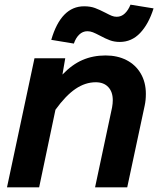

<svg xmlns="http://www.w3.org/2000/svg" viewBox="-20 -804 690 824"><path d="M464 -374Q464 -410 444.5 -430.5Q425 -451 391 -451Q346 -451 304 -422.5Q262 -394 218 -333L148 0H10L128 -554H260L248 -484Q289 -527 334 -546.5Q379 -566 433 -566Q484 -566 523 -546Q562 -526 584 -488.5Q606 -451 606 -401Q606 -374 601 -351L526 0H388L461 -343Q464 -360 464 -374ZM341 -777Q368 -777 388 -769.5Q408 -762 433 -749Q450 -740 460 -736Q470 -732 481 -732Q501 -732 516 -746.5Q531 -761 540 -784L639 -768Q618 -701 581.5 -662.5Q545 -624 494 -624Q471 -624 452 -631Q433 -638 409 -651Q390 -661 378.5 -665.5Q367 -670 355 -670Q335 -670 320 -655.5Q305 -641 297 -617L200 -633Q242 -777 341 -777Z"/></svg>

Font: Azeret Mono SemiBold
Style: Italic
Weight: 600
Italic angle: -12°
Designer: Martin Vácha
Foundry: Displaay
Version: Version 1.000; Glyphs 3.0.3, build 3074